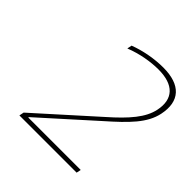

<svg xmlns="http://www.w3.org/2000/svg" viewBox="-180 -820 961 961"><g transform="rotate(45 300.0 -339.5)"><path d="M508 -24H137V-27L413 -275C514 -364 577 -427 594 -508C617 -618 561 -679 438 -679C375 -679 305 -666 248 -644L243 -619C306 -644 373 -655 428 -655C536 -655 586 -602 566 -508C552 -441 499 -379 407 -298L103 -25L98 0H503Z"/></g></svg>

Font: LT Wave Mono Thin
Style: Italic
Weight: 100
Designer: Daniel Lyons
Version: Version 2.5 (Glyphs App)